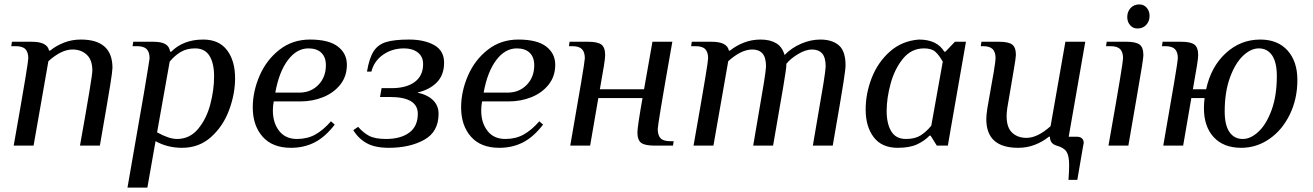

<svg xmlns="http://www.w3.org/2000/svg" viewBox="-20 -659 5941 869"><path d="M108 -395Q108 -423 95 -436.5Q82 -450 51 -450H31L34 -470H124Q194 -470 202 -430H207Q234 -452 269.5 -466Q305 -480 346 -480Q489 -480 489 -352Q489 -338 479.5 -278Q470 -218 432 0H342Q398 -313 398 -339Q398 -388 372.5 -411.5Q347 -435 308 -435Q258 -435 199 -382L132 0H42Q80 -215 94 -300Q108 -385 108 -395Z M632 -241Q657 -390 657 -395Q657 -423 644 -436.5Q631 -450 600 -450H580L583 -470H673Q711 -470 729 -459Q747 -448 750 -425H755Q810 -480 900 -480Q971 -480 1007.5 -432Q1044 -384 1044 -305Q1044 -234 1017 -161Q990 -88 935.5 -39Q881 10 804 10Q738 10 684 -20L647 190H557ZM949 -313Q949 -373 928 -406.5Q907 -440 863 -440Q825 -440 797.5 -423.5Q770 -407 748 -380L691 -60Q745 -30 781 -30Q839 -30 877 -76Q915 -122 932 -187.5Q949 -253 949 -313Z M1124 -173Q1124 -245 1155 -316.5Q1186 -388 1245 -434Q1304 -480 1383 -480Q1468 -480 1509 -448.5Q1550 -417 1550 -366Q1550 -314 1520.5 -276.5Q1491 -239 1443 -219.5Q1395 -200 1339 -200H1219Q1215 -180 1215 -159Q1215 -103 1243.5 -66.5Q1272 -30 1324 -30Q1371 -30 1407 -50Q1443 -70 1478 -110L1495 -95Q1452 -39 1404 -14.5Q1356 10 1297 10Q1213 10 1168.5 -40.5Q1124 -91 1124 -173ZM1341 -240Q1390 -242 1422.5 -276.5Q1455 -311 1455 -364Q1455 -400 1434.5 -420Q1414 -440 1376 -440Q1323 -440 1283 -387Q1243 -334 1226 -240Z M1579 -70 1601 -85Q1623 -59 1650 -44.5Q1677 -30 1727 -30Q1793 -30 1832 -58.5Q1871 -87 1871 -144Q1871 -220 1745 -220H1700L1707 -260H1752Q1819 -260 1857 -288Q1895 -316 1895 -369Q1895 -403 1871 -421.5Q1847 -440 1809 -440Q1755 -440 1714 -411.5Q1673 -383 1661 -335H1641Q1651 -395 1670.5 -426Q1690 -457 1727 -468.5Q1764 -480 1831 -480Q1900 -480 1945 -455Q1990 -430 1990 -375Q1990 -320 1957.5 -286.5Q1925 -253 1869 -240Q1915 -230 1940 -205.5Q1965 -181 1965 -144Q1965 -62 1899.5 -26Q1834 10 1740 10Q1677 10 1639.5 -11Q1602 -32 1579 -70Z M2067 -173Q2067 -245 2098 -316.5Q2129 -388 2188 -434Q2247 -480 2326 -480Q2411 -480 2452 -448.5Q2493 -417 2493 -366Q2493 -314 2463.5 -276.5Q2434 -239 2386 -219.5Q2338 -200 2282 -200H2162Q2158 -180 2158 -159Q2158 -103 2186.5 -66.5Q2215 -30 2267 -30Q2314 -30 2350 -50Q2386 -70 2421 -110L2438 -95Q2395 -39 2347 -14.5Q2299 10 2240 10Q2156 10 2111.5 -40.5Q2067 -91 2067 -173ZM2284 -240Q2333 -242 2365.5 -276.5Q2398 -311 2398 -364Q2398 -400 2377.5 -420Q2357 -440 2319 -440Q2266 -440 2226 -387Q2186 -334 2169 -240Z M2627 -395Q2627 -423 2614 -436.5Q2601 -450 2570 -450H2555L2558 -470H2643Q2684 -470 2701.5 -457.5Q2719 -445 2719 -409Q2719 -397 2713.5 -362Q2708 -327 2695 -255H2895L2933 -470H3023Q2985 -255 2971 -170Q2957 -85 2957 -75Q2957 -47 2969.5 -33.5Q2982 -20 3014 -20H3029L3026 0H2941Q2899 0 2882 -12.5Q2865 -25 2865 -60Q2865 -85 2888 -215H2688L2651 0H2561Q2627 -376 2627 -395Z M3185 -395Q3185 -423 3172 -436.5Q3159 -450 3128 -450H3108L3111 -470H3201Q3271 -470 3279 -430H3284Q3311 -452 3346.5 -466Q3382 -480 3423 -480Q3464 -480 3492 -464Q3520 -448 3531 -410Q3563 -443 3606.5 -461.5Q3650 -480 3693 -480Q3746 -480 3776.5 -454Q3807 -428 3807 -363Q3807 -347 3797.5 -285.5Q3788 -224 3749 0H3659Q3697 -219 3707 -281.5Q3717 -344 3717 -358Q3717 -399 3701 -417Q3685 -435 3655 -435Q3627 -435 3592.5 -414.5Q3558 -394 3539 -370V-363Q3539 -350 3525.5 -269Q3512 -188 3479 0H3389Q3427 -219 3437 -281.5Q3447 -344 3447 -358Q3447 -399 3431 -417Q3415 -435 3385 -435Q3335 -435 3276 -382L3209 0H3119Q3157 -215 3171 -300Q3185 -385 3185 -395Z M3898 -163Q3898 -236 3925.5 -306.5Q3953 -377 4007.5 -425.5Q4062 -474 4139 -480Q4221 -480 4254 -425H4259L4302 -470H4352L4285 -87L4270 0H4220L4192 -45H4187Q4164 -21 4130.5 -5.5Q4097 10 4043 10Q3971 10 3934.5 -38Q3898 -86 3898 -163ZM4195 -90 4247 -380Q4230 -410 4213 -425Q4196 -440 4162 -440Q4105 -440 4067 -393.5Q4029 -347 4011 -280.5Q3993 -214 3993 -157Q3993 -99 4014 -64.5Q4035 -30 4080 -30Q4121 -30 4146.5 -46Q4172 -62 4195 -90Z M4819 88Q4819 46 4807 27.5Q4795 9 4762 0Q4732 -9 4732 -40H4727Q4700 -18 4664.5 -4Q4629 10 4588 10Q4444 10 4444 -120Q4444 -138 4449 -170Q4470 -286 4478 -335Q4486 -384 4486 -395Q4486 -423 4473 -436.5Q4460 -450 4429 -450H4419L4422 -470H4502Q4544 -470 4561 -457.5Q4578 -445 4578 -410Q4578 -398 4567.5 -337.5Q4557 -277 4554 -258L4539 -170Q4536 -149 4536 -133Q4536 -82 4561 -58.5Q4586 -35 4626 -35Q4676 -35 4735 -88L4802 -470H4892L4817 -40H4856Q4869 -40 4877 -32.5Q4885 -25 4885 -12Q4885 -11 4881 9Q4877 29 4856 155H4816Q4819 115 4819 88Z M5082 -582Q5082 -606 5097 -622.5Q5112 -639 5137 -639Q5157 -639 5170 -624Q5183 -609 5183 -587Q5183 -563 5168 -546.5Q5153 -530 5128 -530Q5108 -530 5095 -545Q5082 -560 5082 -582ZM5063 -395Q5063 -423 5050 -436.5Q5037 -450 5006 -450H4986L4989 -470H5079Q5120 -470 5137.5 -457.5Q5155 -445 5155 -409Q5155 -400 5148.5 -358.5Q5142 -317 5125 -220L5087 0H4997Q5035 -215 5049 -300Q5063 -385 5063 -395Z M5429 -170Q5429 -191 5432 -215H5372L5335 0H5245Q5311 -376 5311 -395Q5311 -423 5298 -436.5Q5285 -450 5254 -450H5239L5242 -470H5327Q5368 -470 5385.5 -457.5Q5403 -445 5403 -409Q5403 -397 5397.5 -362Q5392 -327 5379 -255H5439Q5461 -357 5528 -418.5Q5595 -480 5684 -480Q5763 -480 5807.5 -430.5Q5852 -381 5852 -297Q5852 -211 5817.5 -140.5Q5783 -70 5725 -30Q5667 10 5598 10Q5518 10 5473.5 -38Q5429 -86 5429 -170ZM5759 -315Q5759 -377 5737.5 -408.5Q5716 -440 5677 -440Q5641 -440 5605.5 -406Q5570 -372 5546.5 -307Q5523 -242 5523 -154Q5523 -93 5544.5 -61.5Q5566 -30 5605 -30Q5641 -30 5676.5 -63.5Q5712 -97 5735.5 -161.5Q5759 -226 5759 -315Z"/></svg>

Font: Philosopher
Style: Italic
Weight: 400
Italic angle: -10°
Designer: Jovanny Lemonad
Foundry: Jovanny Lemonad
Version: Version 2.000